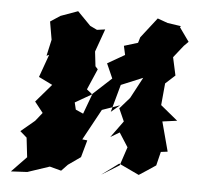

<svg xmlns="http://www.w3.org/2000/svg" viewBox="-46 -608 696 680"><g transform="rotate(5 302.0 -268.0)"><path d="M432 -488 426 -468 377 -453 384 -421 323 -386 346 -334 281 -274 254 -201 227 -213 221 -238 280 -272 260 -288 292 -362 283 -372 277 -424 306 -505 277 -501 252 -513 205 -561 144 -539 109 -516 120 -452 107 -394 116 -398 87 -317 136 -293 81 -229 111 -191 87 -161 38 -120 62 -99 70 -30 17 25 75 22 153 -4 194 7 216 -16 260 -47 277 -108 259 -110 319 -220 382 -242 351 -216 378 -314 455 -346 415 -271 380 -231 400 -186 357 -127 389 -146 421 -96 399 -30 336 9 397 -36 469 -2C489 -15 509 -28 528 -41L540 -90L564 -93L536 -198L588 -205L526 -256V-247L534 -333L568 -364L554 -428L588 -471L604 -487L569 -536L572 -540L524 -547L488 -560C470 -536 450 -512 432 -488Z"/></g></svg>

Font: Asimov Aggro
Style: It
Weight: 500
Designer: Google
Version: Version 2.000980; 2014